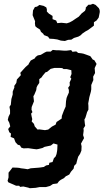

<svg xmlns="http://www.w3.org/2000/svg" viewBox="-20 -776 553 1012"><path d="M137 216 129 213 103 207 86 209 81 203H65L24 185L20 177L25 159V134L33 124L46 107L72 108L82 109L90 111L107 113L126 116L142 111L155 110L181 108L191 107L211 104L223 96L238 93L240 82L257 78L264 58L273 49L278 36L281 20L282 10L283 -14L262 -20L248 -9L234 -6L215 -2L204 4L184 9L173 11L156 9L129 5L104 6L92 2L85 -10L74 -13L62 -26L59 -33L54 -47L36 -54L38 -72L29 -79L23 -96L34 -110L29 -129L21 -144L25 -161L33 -177V-195L30 -213L37 -224L40 -254L47 -278V-293L56 -316L55 -323L66 -339L69 -357L80 -369L90 -380L87 -392L104 -411L115 -423L131 -437L132 -441L142 -457L163 -468L168 -476L179 -484L195 -487L217 -500L226 -504H247L258 -513L277 -511H291L317 -509H331L355 -512L362 -503L382 -505L392 -497L410 -495L420 -493L437 -487L456 -480L469 -462L477 -459L489 -439L479 -417L481 -391L471 -372L472 -354L466 -340L461 -328V-305L459 -293L456 -282L451 -264L448 -247L445 -231L446 -218V-198L439 -185L435 -171L430 -155L425 -146L427 -126L429 -113L420 -99L421 -87L418 -64L423 -48L414 -32L407 -19L410 -5L409 18L402 35L392 50L387 67L382 87L371 98L368 113L354 129L345 144L327 153L317 163L300 172L291 179L282 191L259 194L244 204L222 210H189L168 214ZM217 -90 234 -93 254 -109 273 -119 278 -133 305 -151 306 -165 317 -194 326 -214 328 -243 331 -260 335 -270 343 -288V-302L339 -313L348 -326L347 -342L356 -361L350 -369L357 -386L356 -406L332 -412H315L308 -417L294 -418H267L247 -413L228 -397L220 -395L205 -377L199 -368L187 -359V-339L178 -326L173 -316L171 -301L161 -277L156 -269L159 -242L147 -212L146 -198L151 -185L144 -177L147 -161L150 -148L147 -136L159 -123L163 -110L178 -93L187 -94ZM322 -560 301 -562 282 -568 261 -571 241 -572 233 -583 212 -591 208 -598 196 -608 191 -620 175 -630 166 -638 164 -654 165 -664 156 -686 152 -696 154 -721 164 -739 175 -741 188 -750 210 -745 224 -737 227 -727V-715L238 -704L257 -692V-675L276 -668L282 -654L304 -656L332 -653L347 -658L362 -666L378 -677L395 -688L411 -706L428 -719L432 -729V-736L446 -751H457L470 -756L484 -750L501 -733L505 -724L506 -713L503 -697L500 -683L489 -668L475 -659V-641L466 -634L446 -619L430 -610L414 -599L405 -590L393 -583L370 -576L356 -567L339 -566Z"/></svg>

Font: Winky Rough Medium
Style: Italic
Weight: 500
Italic angle: -8.97852°
Designer: Simon Atzbach
Foundry: typofactur
Version: Version 1.206; ttfautohint (v1.8.4.7-5d5b)